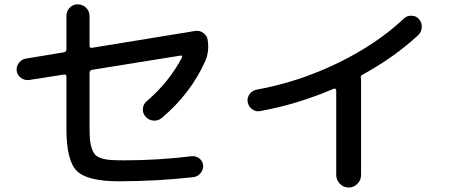

<svg xmlns="http://www.w3.org/2000/svg" viewBox="-20 -800 2040 868"><path d="M112.3 -438.5Q92.8 -435.5 75.7 -447.3Q58.6 -459 55.7 -479Q52.7 -499 65.4 -515.6Q78.1 -532.2 97.7 -535.2L268.6 -563.5Q279.3 -565.4 280.3 -576.2V-727.5Q280.3 -750 294.9 -765.1Q309.6 -780.3 331.5 -780.3Q353.5 -780.3 369.1 -765.1Q384.8 -750 384.8 -727.5V-592.8Q384.8 -582 396.5 -584L863.3 -660.2Q882.8 -663.1 899.4 -650.9Q916 -638.7 918.9 -619.1Q926.8 -567.4 908.2 -524.4Q841.8 -376 710 -265.6Q693.4 -252.9 672.4 -254.9Q651.4 -256.8 636.7 -274.4Q624 -290 626 -309.6Q627.9 -329.1 643.6 -342.8Q743.2 -427.7 802.7 -540Q804.7 -543 802.7 -546.4Q800.8 -549.8 796.9 -548.8L396.5 -484.4Q385.7 -482.4 384.8 -470.7V-238.3Q384.8 -198.2 386.2 -174.8Q387.7 -151.4 394.5 -130.9Q401.4 -110.4 410.2 -100.6Q418.9 -90.8 438.5 -84.5Q458 -78.1 480.5 -76.7Q502.9 -75.2 542 -75.2Q696.3 -75.2 846.7 -93.8Q865.2 -95.7 880.9 -84Q896.5 -72.3 898.4 -51.8Q899.4 -32.2 886.2 -16.6Q873 -1 852.5 1Q687.5 19.5 517.6 19.5Q375 19.5 327.6 -26.9Q280.3 -73.2 280.3 -217.8V-454.1Q280.3 -464.8 268.6 -462.9Z M1156.2 -297.9Q1136.7 -293.9 1120.1 -306.2Q1103.5 -318.4 1099.6 -338.9Q1096.7 -358.4 1108.4 -374.5Q1120.1 -390.6 1139.6 -394.5Q1328.1 -428.7 1504.4 -513.7Q1680.7 -598.6 1805.7 -715.8Q1819.3 -729.5 1840.3 -729Q1861.3 -728.5 1874 -713.9Q1887.7 -698.2 1886.7 -677.2Q1885.7 -656.2 1871.1 -641.6Q1762.7 -541 1618.2 -461.9Q1609.4 -457 1611.3 -447.3Q1612.3 -444.3 1612.3 -435.5V-8.8Q1612.3 14.6 1595.7 31.2Q1579.1 47.9 1556.2 47.9Q1533.2 47.9 1516.6 30.8Q1500 13.7 1500 -8.8V-391.6Q1500 -395.5 1497.1 -397.9Q1494.1 -400.4 1490.2 -399.4Q1324.2 -328.1 1156.2 -297.9Z"/></svg>

Font: Rounded-X Mgen+ 1m medium
Style: Regular
Weight: 500
Designer: [Source Han Sans]
Ryoko NISHIZUKA  (kana & ideographs); Paul D. Hunt (Latin, Greek & Cyrillic); Wenlong ZHANG  (bopomofo
Version: Version 1.059.20150602